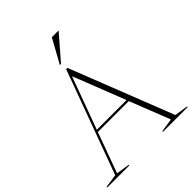

<svg xmlns="http://www.w3.org/2000/svg" viewBox="-260 -1084 1234 1234"><g transform="rotate(-45 357.0 -467.5)"><path d="M631 -20 722.5 -6V0H498.5V-6L590.5 -20L482.5 -295H201.5L101 -20L192.5 -6V0H-8V-6L84 -20L343 -725H354.5ZM207 -310H477L337.5 -666ZM333 -772 423 -935H482V-932L343.5 -772Z"/></g></svg>

Font: Newsreader 72pt ExtraLight
Style: Regular
Weight: 275
Designer: Hugues Gentile
Foundry: Production Type
Version: Version 1.003; ttfautohint (v1.8.3)